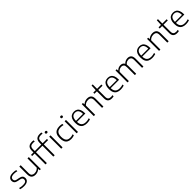

<svg xmlns="http://www.w3.org/2000/svg" viewBox="812 -3461 6114 6114"><g transform="rotate(-45 3869.0 -404.0)"><path d="M219.5 9.5Q176.5 9.5 138.2 4.2Q100 -1 63 -12.5V-63.5Q106.5 -51 144 -45.8Q181.5 -40.5 221 -40.5Q303 -40.5 338.5 -67.2Q374 -94 374 -141.5Q374 -182 352.5 -204Q331 -226 276 -236.5L197 -251.5Q120 -266.5 87.2 -303Q54.5 -339.5 54.5 -396.5Q54.5 -462.5 106.2 -506Q158 -549.5 270 -549.5Q306 -549.5 339.2 -545.2Q372.5 -541 404.5 -532V-481.5Q368.5 -491.5 337 -495.8Q305.5 -500 271 -500Q212.5 -500 178.2 -486.5Q144 -473 129.2 -450.2Q114.5 -427.5 114.5 -398.5Q114.5 -363.5 134.5 -339.2Q154.5 -315 209 -304L287.5 -289.5Q366 -274.5 400 -240Q434 -205.5 434 -145.5Q434 -74.5 380.8 -32.5Q327.5 9.5 219.5 9.5Z M737 9Q683 9 641.8 -10Q600.5 -29 577 -71.8Q553.5 -114.5 553.5 -185V-541.5H614.5V-187.5Q614.5 -108 651.2 -76.8Q688 -45.5 746.5 -45.5Q776 -45.5 807.2 -53.8Q838.5 -62 867.8 -79.8Q897 -97.5 920.5 -125.5V-541.5H981V0H930L925 -61H920.5Q883.5 -26.5 836 -8.8Q788.5 9 737 9Z M1191 0V-621Q1191 -686.5 1213.2 -730.2Q1235.5 -774 1279.5 -796Q1323.5 -818 1389 -818Q1408.5 -818 1428.2 -816.2Q1448 -814.5 1466 -811.5V-758.5Q1448 -762 1429.5 -763.8Q1411 -765.5 1393 -765.5Q1321.5 -765.5 1286.5 -733.5Q1251.5 -701.5 1251.5 -624.5V0ZM1080 -489.5V-541.5H1444.5V-489.5Z M1544 0V-621Q1544 -686.5 1566.2 -730.2Q1588.5 -774 1632.5 -796Q1676.5 -818 1742 -818Q1761.5 -818 1781.2 -816.2Q1801 -814.5 1819 -811.5V-758.5Q1801 -762 1782.5 -763.8Q1764 -765.5 1746 -765.5Q1674.5 -765.5 1639.5 -733.5Q1604.5 -701.5 1604.5 -624.5V0ZM1433 -489.5V-541.5H1797.5V-489.5Z M1899 0V-541.5H1959.5V0ZM1929.5 -669Q1908 -669 1896 -680.2Q1884 -691.5 1884 -710.5Q1884 -730.5 1896 -741.8Q1908 -753 1929.5 -753Q1951 -753 1963 -741.8Q1975 -730.5 1975 -710.5Q1975 -691.5 1963 -680.2Q1951 -669 1929.5 -669Z M2344 9.5Q2266.5 9.5 2212 -20.2Q2157.5 -50 2129.2 -111.8Q2101 -173.5 2101 -270.5Q2101 -367.5 2131.2 -429Q2161.5 -490.5 2220.5 -520Q2279.5 -549.5 2365 -549.5Q2395 -549.5 2425.8 -545.5Q2456.5 -541.5 2483.5 -533.5V-480.5Q2455 -488.5 2426.8 -492.5Q2398.5 -496.5 2369 -496.5Q2300.5 -496.5 2255 -474.2Q2209.5 -452 2186.8 -402.5Q2164 -353 2164 -272.5Q2164 -190 2185.2 -139.5Q2206.5 -89 2248.2 -66.2Q2290 -43.5 2351 -43.5Q2380 -43.5 2412 -49.2Q2444 -55 2483.5 -68.5V-15.5Q2449.5 -3 2414.5 3.2Q2379.5 9.5 2344 9.5Z M2593.5 0V-541.5H2654V0ZM2624 -669Q2602.5 -669 2590.5 -680.2Q2578.5 -691.5 2578.5 -710.5Q2578.5 -730.5 2590.5 -741.8Q2602.5 -753 2624 -753Q2645.5 -753 2657.5 -741.8Q2669.5 -730.5 2669.5 -710.5Q2669.5 -691.5 2657.5 -680.2Q2645.5 -669 2624 -669Z M3056 9.5Q2972 9.5 2913.8 -19.8Q2855.5 -49 2825.5 -110.8Q2795.5 -172.5 2795.5 -270.5Q2795.5 -365 2822.8 -427Q2850 -489 2900 -519.2Q2950 -549.5 3019 -549.5Q3087 -549.5 3135.2 -519Q3183.5 -488.5 3209 -426.5Q3234.5 -364.5 3234.5 -269.5V-249.5H2823V-294.5H3193.5L3175 -281.5Q3175 -360.5 3157 -409Q3139 -457.5 3104 -480Q3069 -502.5 3018.5 -502.5Q2968 -502.5 2931.8 -480.2Q2895.5 -458 2876.2 -409.5Q2857 -361 2857 -281.5V-263.5Q2857 -183.5 2880.5 -134.8Q2904 -86 2949.8 -63.8Q2995.5 -41.5 3062.5 -41.5Q3096.5 -41.5 3132.2 -47.8Q3168 -54 3207.5 -66V-14.5Q3167 -2.5 3130 3.5Q3093 9.5 3056 9.5Z M3366 0V-541.5H3417.5L3422 -478H3427Q3464 -513 3512.5 -531.2Q3561 -549.5 3613.5 -549.5Q3668.5 -549.5 3710.2 -530.2Q3752 -511 3775.2 -468Q3798.5 -425 3798.5 -353.5V0H3738V-352Q3738 -431 3701.8 -463Q3665.5 -495 3603 -495Q3574.5 -495 3543 -487.2Q3511.5 -479.5 3481.2 -462Q3451 -444.5 3426.5 -415.5V0Z M4173.5 9Q4089 9 4042 -34Q3995 -77 3995 -170V-541.5L4004.5 -740H4055.5V-180.5Q4055.5 -106 4088.5 -75Q4121.5 -44 4184.5 -44Q4201.5 -44 4219 -46.5Q4236.5 -49 4258.5 -54V-0.5Q4236 4.5 4215.8 6.8Q4195.5 9 4173.5 9ZM3884 -489.5V-541.5H4249V-489.5Z M4574.5 9.5Q4490.5 9.5 4432.2 -19.8Q4374 -49 4344 -110.8Q4314 -172.5 4314 -270.5Q4314 -365 4341.2 -427Q4368.5 -489 4418.5 -519.2Q4468.5 -549.5 4537.5 -549.5Q4605.5 -549.5 4653.8 -519Q4702 -488.5 4727.5 -426.5Q4753 -364.5 4753 -269.5V-249.5H4341.5V-294.5H4712L4693.5 -281.5Q4693.5 -360.5 4675.5 -409Q4657.5 -457.5 4622.5 -480Q4587.5 -502.5 4537 -502.5Q4486.5 -502.5 4450.2 -480.2Q4414 -458 4394.8 -409.5Q4375.5 -361 4375.5 -281.5V-263.5Q4375.5 -183.5 4399 -134.8Q4422.5 -86 4468.2 -63.8Q4514 -41.5 4581 -41.5Q4615 -41.5 4650.8 -47.8Q4686.5 -54 4726 -66V-14.5Q4685.5 -2.5 4648.5 3.5Q4611.5 9.5 4574.5 9.5Z M4884.5 0V-541.5H4936L4940.5 -477.5H4945.5Q4978.5 -513.5 5021.5 -531.5Q5064.5 -549.5 5112 -549.5Q5159.5 -549.5 5196.2 -530.5Q5233 -511.5 5253.8 -469Q5274.5 -426.5 5274.5 -356V0H5214.5V-353Q5214.5 -432.5 5182.8 -463.8Q5151 -495 5098.5 -495Q5072.5 -495 5045 -486.5Q5017.5 -478 4991.8 -460Q4966 -442 4945 -413V0ZM5540.5 0V-353Q5540.5 -432.5 5507.2 -463.8Q5474 -495 5421.5 -495Q5395 -495 5365 -486Q5335 -477 5307 -456Q5279 -435 5258 -398.5L5241 -454.5Q5284 -508 5335 -528.8Q5386 -549.5 5432.5 -549.5Q5482 -549.5 5520 -530.5Q5558 -511.5 5579.5 -468.8Q5601 -426 5601 -355.5V0Z M5995 9.5Q5911 9.5 5852.8 -19.8Q5794.5 -49 5764.5 -110.8Q5734.5 -172.5 5734.5 -270.5Q5734.5 -365 5761.8 -427Q5789 -489 5839 -519.2Q5889 -549.5 5958 -549.5Q6026 -549.5 6074.2 -519Q6122.5 -488.5 6148 -426.5Q6173.5 -364.5 6173.5 -269.5V-249.5H5762V-294.5H6132.5L6114 -281.5Q6114 -360.5 6096 -409Q6078 -457.5 6043 -480Q6008 -502.5 5957.5 -502.5Q5907 -502.5 5870.8 -480.2Q5834.5 -458 5815.2 -409.5Q5796 -361 5796 -281.5V-263.5Q5796 -183.5 5819.5 -134.8Q5843 -86 5888.8 -63.8Q5934.5 -41.5 6001.5 -41.5Q6035.5 -41.5 6071.2 -47.8Q6107 -54 6146.5 -66V-14.5Q6106 -2.5 6069 3.5Q6032 9.5 5995 9.5Z M6305 0V-541.5H6356.5L6361 -478H6366Q6403 -513 6451.5 -531.2Q6500 -549.5 6552.5 -549.5Q6607.5 -549.5 6649.2 -530.2Q6691 -511 6714.2 -468Q6737.5 -425 6737.5 -353.5V0H6677V-352Q6677 -431 6640.8 -463Q6604.5 -495 6542 -495Q6513.5 -495 6482 -487.2Q6450.5 -479.5 6420.2 -462Q6390 -444.5 6365.5 -415.5V0Z M7112.5 9Q7028 9 6981 -34Q6934 -77 6934 -170V-541.5L6943.5 -740H6994.5V-180.5Q6994.5 -106 7027.5 -75Q7060.5 -44 7123.5 -44Q7140.5 -44 7158 -46.5Q7175.5 -49 7197.5 -54V-0.5Q7175 4.5 7154.8 6.8Q7134.5 9 7112.5 9ZM6823 -489.5V-541.5H7188V-489.5Z M7513.5 9.5Q7429.5 9.5 7371.2 -19.8Q7313 -49 7283 -110.8Q7253 -172.5 7253 -270.5Q7253 -365 7280.2 -427Q7307.5 -489 7357.5 -519.2Q7407.5 -549.5 7476.5 -549.5Q7544.5 -549.5 7592.8 -519Q7641 -488.5 7666.5 -426.5Q7692 -364.5 7692 -269.5V-249.5H7280.5V-294.5H7651L7632.5 -281.5Q7632.5 -360.5 7614.5 -409Q7596.5 -457.5 7561.5 -480Q7526.5 -502.5 7476 -502.5Q7425.5 -502.5 7389.2 -480.2Q7353 -458 7333.8 -409.5Q7314.5 -361 7314.5 -281.5V-263.5Q7314.5 -183.5 7338 -134.8Q7361.5 -86 7407.2 -63.8Q7453 -41.5 7520 -41.5Q7554 -41.5 7589.8 -47.8Q7625.5 -54 7665 -66V-14.5Q7624.5 -2.5 7587.5 3.5Q7550.5 9.5 7513.5 9.5Z"/></g></svg>

Font: Encode Sans SemiExpanded Light
Style: Regular
Weight: 300
Width: 6
Designer: Multiple Designers
Foundry: Impallari Type
Version: Version 3.002